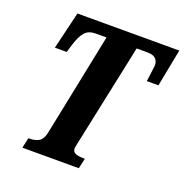

<svg xmlns="http://www.w3.org/2000/svg" viewBox="-128 -830 909 946"><g transform="rotate(20 326.5 -357.0)"><path d="M102 -54H109Q138 -54 157.5 -66Q177 -78 184 -113L294 -652H237Q201 -652 181.5 -630.5Q162 -609 147 -561L134 -518H72L119 -714H653L615 -518H554Q554 -519 558 -547Q565 -601 565 -603Q565 -652 509 -652H452L340 -122Q338 -112 335.5 -101Q333 -90 333 -86Q333 -67 348 -60.5Q363 -54 393 -54H398L386 0H90Z"/></g></svg>

Font: Noto Serif CondExtraBold
Style: Italic
Weight: 800
Width: 3
Italic angle: -12°
Designer: Monotype Design Team
Foundry: Monotype Imaging Inc.
Version: Version 1.001